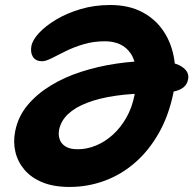

<svg xmlns="http://www.w3.org/2000/svg" viewBox="-20 -730 766 760"><path d="M255.2 10Q192.4 10 147.9 -8.3Q103.4 -26.6 76.7 -58.2Q50 -89.8 40.8 -129.3Q31.6 -168.8 40.2 -211Q51.6 -268.6 88.8 -313.3Q126 -358 180.8 -391.4Q235.6 -424.8 302.1 -446.1Q368.6 -467.4 439.7 -478Q510.8 -488.6 579.2 -488.6Q662.6 -488.6 696.7 -467.9Q730.8 -447.2 724.6 -416.2Q721.2 -397 707 -384.8Q692.8 -372.6 663.1 -366.5Q633.4 -360.4 582 -360.4Q502.6 -360.4 437.9 -351Q373.2 -341.6 325.4 -323.3Q277.6 -305 249.4 -278.4Q221.2 -251.8 214 -216.6Q210.2 -198 215.7 -180Q221.2 -162 238.7 -150.6Q256.2 -139.2 287.6 -139.2Q324.4 -139.2 360.3 -154.1Q396.2 -169 426.9 -196.9Q457.6 -224.8 480.1 -264.2Q502.6 -303.6 512.2 -352.6Q523.6 -410.8 519.2 -451.6Q514.8 -492.4 497.7 -517.8Q480.6 -543.2 454.4 -554.9Q428.2 -566.6 396.2 -566.6Q349.6 -566.6 310.4 -554.8Q271.2 -543 239.4 -527.1Q207.6 -511.2 184.2 -499.4Q160.8 -487.6 146.8 -487.6Q121.8 -487.6 110.6 -504.7Q99.4 -521.8 104.4 -548.4Q108.8 -571.6 134.2 -599.2Q159.6 -626.8 201.6 -652.1Q243.6 -677.4 298.5 -693.8Q353.4 -710.2 416.2 -710.2Q490 -710.2 543.2 -682Q596.4 -653.8 628.5 -604.8Q660.6 -555.8 670 -492.9Q679.4 -430 666 -360.6Q647.6 -271.8 608.5 -202.9Q569.4 -134 514.8 -86.4Q460.2 -38.8 393.8 -14.4Q327.4 10 255.2 10Z"/></svg>

Font: Shantell Sans Light
Style: Italic
Weight: 300
Italic angle: -11°
Designer: Stephen Nixon, Anya Danilova, Shantell Martin
Foundry: Arrow Type
Version: Version 1.008;[ac192a2d6]